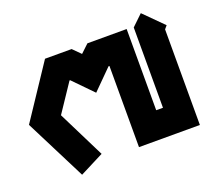

<svg xmlns="http://www.w3.org/2000/svg" viewBox="-108 -648 879 800"><g transform="rotate(-20 331.5 -247.5)"><path d="M588 -522 672 -438 660 -424V0H390V-360H386L300 -274L216 -360H213L130 -236L234 -27L128 27L-9 -244L148 -480H266L300 -446L336 -480H510V-120H540V-476Z"/></g></svg>

Font: SOV_raksil
Style: bold
Weight: 700
Version: Version 1.00